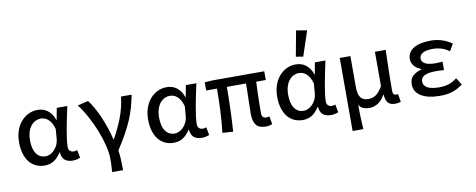

<svg xmlns="http://www.w3.org/2000/svg" viewBox="-78 -1187 4356 1758"><g transform="rotate(-10 2100.0 -308.5)"><path d="M249 12Q205 12 169 -4.5Q133 -21 107.5 -52.5Q82 -84 67.5 -130.5Q53 -177 53 -237Q53 -300 71 -349Q89 -398 119 -431.5Q149 -465 188 -483Q227 -501 269 -501Q293 -501 316 -495Q339 -489 359.5 -474.5Q380 -460 397 -437Q414 -414 425 -381H428L448 -489H546Q536 -442 525 -390.5Q514 -339 505 -289Q496 -239 490 -195Q484 -151 484 -119Q484 -94 498 -81.5Q512 -69 532 -69Q540 -69 548.5 -71Q557 -73 565 -76L579 -2Q568 3 550.5 7.5Q533 12 509 12Q464 12 436.5 -10Q409 -32 405 -83H402Q371 -34 334 -11Q297 12 249 12ZM271 -70Q294 -70 316 -81Q338 -92 355.5 -111.5Q373 -131 384.5 -156Q396 -181 398 -210L405 -300Q396 -335 382 -358Q368 -381 351.5 -394.5Q335 -408 318 -413Q301 -418 286 -418Q261 -418 237.5 -407Q214 -396 195.5 -373.5Q177 -351 166 -317Q155 -283 155 -238Q155 -157 186 -113.5Q217 -70 271 -70Z M845 178Q846 162 847 148.5Q848 135 849 121Q850 107 850 91Q850 75 850 54Q850 -1 832.5 -71.5Q815 -142 786 -214.5Q757 -287 719.5 -356Q682 -425 641 -477L741 -501Q765 -470 789.5 -427Q814 -384 836 -333.5Q858 -283 877 -227Q896 -171 909 -115H913Q964 -206 999 -297.5Q1034 -389 1045 -489H1144Q1132 -427 1116.5 -372Q1101 -317 1077 -261Q1053 -205 1019 -143.5Q985 -82 936 -7Q943 38 945 87Q947 136 947 178Z M1449 12Q1405 12 1369 -4.5Q1333 -21 1307.5 -52.5Q1282 -84 1267.5 -130.5Q1253 -177 1253 -237Q1253 -300 1271 -349Q1289 -398 1319 -431.5Q1349 -465 1388 -483Q1427 -501 1469 -501Q1493 -501 1516 -495Q1539 -489 1559.5 -474.5Q1580 -460 1597 -437Q1614 -414 1625 -381H1628L1648 -489H1746Q1736 -442 1725 -390.5Q1714 -339 1705 -289Q1696 -239 1690 -195Q1684 -151 1684 -119Q1684 -94 1698 -81.5Q1712 -69 1732 -69Q1740 -69 1748.5 -71Q1757 -73 1765 -76L1779 -2Q1768 3 1750.5 7.5Q1733 12 1709 12Q1664 12 1636.5 -10Q1609 -32 1605 -83H1602Q1571 -34 1534 -11Q1497 12 1449 12ZM1471 -70Q1494 -70 1516 -81Q1538 -92 1555.5 -111.5Q1573 -131 1584.5 -156Q1596 -181 1598 -210L1605 -300Q1596 -335 1582 -358Q1568 -381 1551.5 -394.5Q1535 -408 1518 -413Q1501 -418 1486 -418Q1461 -418 1437.5 -407Q1414 -396 1395.5 -373.5Q1377 -351 1366 -317Q1355 -283 1355 -238Q1355 -157 1386 -113.5Q1417 -70 1471 -70Z M2305 12Q2240 12 2214 -23Q2188 -58 2188 -123Q2188 -139 2188.5 -172Q2189 -205 2190 -244.5Q2191 -284 2192 -327Q2193 -370 2193 -408H2015Q2015 -309 2011.5 -204Q2008 -99 2001 6L1902 0Q1914 -106 1918.5 -210Q1923 -314 1923 -408H1823V-484L1893 -489H2377V-408H2288Q2286 -369 2284.5 -324.5Q2283 -280 2282 -238.5Q2281 -197 2281 -164.5Q2281 -132 2281 -117Q2281 -91 2292 -80Q2303 -69 2326 -69Q2331 -69 2337 -70.5Q2343 -72 2352 -74L2365 0Q2354 5 2339.5 8.5Q2325 12 2305 12Z M2649 12Q2605 12 2569 -4.5Q2533 -21 2507.5 -52.5Q2482 -84 2467.5 -130.5Q2453 -177 2453 -237Q2453 -300 2471 -349Q2489 -398 2519 -431.5Q2549 -465 2588 -483Q2627 -501 2669 -501Q2693 -501 2716 -495Q2739 -489 2759.5 -474.5Q2780 -460 2797 -437Q2814 -414 2825 -381H2828L2848 -489H2946Q2936 -442 2925 -390.5Q2914 -339 2905 -289Q2896 -239 2890 -195Q2884 -151 2884 -119Q2884 -94 2898 -81.5Q2912 -69 2932 -69Q2940 -69 2948.5 -71Q2957 -73 2965 -76L2979 -2Q2968 3 2950.5 7.5Q2933 12 2909 12Q2864 12 2836.5 -10Q2809 -32 2805 -83H2802Q2771 -34 2734 -11Q2697 12 2649 12ZM2671 -70Q2694 -70 2716 -81Q2738 -92 2755.5 -111.5Q2773 -131 2784.5 -156Q2796 -181 2798 -210L2805 -300Q2796 -335 2782 -358Q2768 -381 2751.5 -394.5Q2735 -408 2718 -413Q2701 -418 2686 -418Q2661 -418 2637.5 -407Q2614 -396 2595.5 -373.5Q2577 -351 2566 -317Q2555 -283 2555 -238Q2555 -157 2586 -113.5Q2617 -70 2671 -70ZM2752 -559 2685 -570 2729 -807 2829 -790Z M3079 190V-489H3178V-199Q3178 -135 3200.5 -104Q3223 -73 3272 -73Q3289 -73 3306 -77Q3323 -81 3339.5 -91.5Q3356 -102 3372.5 -121Q3389 -140 3406 -170V-489H3506Q3505 -441 3503.5 -390.5Q3502 -340 3501 -290Q3500 -240 3499.5 -193Q3499 -146 3499 -106Q3499 -86 3507.5 -77.5Q3516 -69 3529 -69Q3533 -69 3536.5 -69Q3540 -69 3547 -71L3560 3Q3550 7 3536.5 9.5Q3523 12 3506 12Q3464 12 3442.5 -10.5Q3421 -33 3416 -89H3413Q3386 -39 3348.5 -15Q3311 9 3269 9Q3239 9 3213.5 0Q3188 -9 3171 -37Q3171 -1 3171.5 28Q3172 57 3173 83Q3174 109 3175.5 134.5Q3177 160 3179 190Z M3923 12Q3813 12 3749.5 -26.5Q3686 -65 3686 -136Q3686 -188 3717.5 -215.5Q3749 -243 3797 -256V-260Q3753 -276 3731 -305Q3709 -334 3709 -367Q3709 -401 3725 -426.5Q3741 -452 3770 -468.5Q3799 -485 3839 -493Q3879 -501 3927 -501Q3981 -501 4030.5 -485Q4080 -469 4122 -439L4084 -374Q4049 -400 4011 -411.5Q3973 -423 3931 -423Q3871 -423 3839 -405.5Q3807 -388 3807 -354Q3807 -324 3838.5 -306.5Q3870 -289 3937 -289Q3965 -289 4000 -292V-214Q3958 -217 3922 -217Q3784 -217 3784 -145Q3784 -108 3820 -87Q3856 -66 3933 -66Q3975 -66 4014.5 -77Q4054 -88 4096 -121L4137 -56Q4110 -36 4084.5 -22.5Q4059 -9 4033 -1.5Q4007 6 3980 9Q3953 12 3923 12Z"/></g></svg>

Font: Source Code Pro Medium
Style: Regular
Weight: 500
Monospace: yes
Designer: Paul D. Hunt, Teo Tuominen
Foundry: Adobe Systems Incorporated
Version: Version 2.030;PS 1.000;hotconv 16.6.51;makeotf.lib2.5.65220